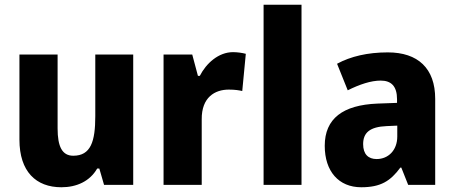

<svg xmlns="http://www.w3.org/2000/svg" viewBox="-20 -780 1917 810"><path d="M542 -550H382V-290C382 -183 363 -123 289 -123C242 -123 223 -162 223 -238V-550H62V-191C62 -56 132 10 239 10C303 10 359 -15 390 -69H399L419 0H542Z M963 -560C902 -560 850 -513 823 -460H815L791 -550H670V0H831V-276C830 -370 887 -402 945 -402C972 -402 989 -399 1002 -396L1017 -553C1002 -557 981 -560 963 -560Z M1252 0V-760H1092V0Z M1616 -559C1531 -559 1459 -542 1402 -511L1447 -399C1497 -424 1545 -440 1586 -440C1630 -440 1655 -417 1655 -361V-346L1572 -343C1427 -337 1350 -280 1350 -165C1350 -57 1409 10 1504 10C1586 10 1627 -16 1669 -73H1673L1702 0H1816V-363C1816 -492 1743 -559 1616 -559ZM1611 -248 1656 -250V-204C1656 -146 1618 -109 1569 -109C1534 -109 1512 -129 1512 -172C1512 -220 1540 -245 1611 -248Z"/></svg>

Font: Noto Sans Lao SemiCondensed ExtraBold
Style: Regular
Weight: 800
Width: 4
Designer: Monotype Design Team
Foundry: Monotype Imaging Inc.
Version: Version 2.003